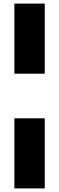

<svg xmlns="http://www.w3.org/2000/svg" viewBox="-20 -828 329 1068"><path d="M60 -418V-808H229V-418ZM60 220V-170H229V220Z"/></svg>

Font: Encode Sans SC Condensed Thin ExtraBold
Style: Regular
Weight: 800
Version: Version 3.002